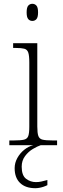

<svg xmlns="http://www.w3.org/2000/svg" viewBox="-20 -763 329 1009"><path d="M29 0V-25H56Q89 -25 106 -29Q123 -33 128.5 -48Q134 -63 134 -97V-435Q134 -471 128.5 -487Q123 -503 107.5 -507Q92 -511 64 -511H49V-536H176V-98Q176 -64 181.5 -48.5Q187 -33 204 -29Q221 -25 254 -25H280V0ZM150 -653Q137 -653 128.5 -662.5Q120 -672 120 -698Q120 -724 128.5 -733.5Q137 -743 150 -743Q163 -743 171.5 -733.5Q180 -724 180 -698Q180 -672 171.5 -662.5Q163 -653 150 -653ZM166 226Q114 226 85.5 198.5Q57 171 57 121Q57 93 71 67.5Q85 42 107.5 24Q130 6 155 0H194Q176 6 152.5 20Q129 34 111.5 57.5Q94 81 94 113Q94 159 117 176.5Q140 194 169 194Q184 194 197 191Q210 188 229 183V210Q219 215 208.5 218.5Q198 222 187 224Q176 226 166 226Z"/></svg>

Font: Noto Serif Armenian ExtraLight
Style: Regular
Weight: 250
Version: Version 2.007